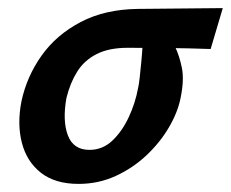

<svg xmlns="http://www.w3.org/2000/svg" viewBox="-20 -441 570 474"><path d="M174 13Q116 13 81 -14.5Q46 -42 34 -88.5Q22 -135 33 -191Q46 -252 82.5 -303.5Q119 -355 179 -386.5Q239 -418 320 -419L530 -421L500 -320Q442 -322 394.5 -322.5Q347 -323 295 -323Q249 -323 218.5 -307.5Q188 -292 170.5 -264Q153 -236 144 -199Q134 -143 147.5 -107Q161 -71 201 -71Q233 -71 257 -93.5Q281 -116 297.5 -151Q314 -186 321 -224Q323 -232 325 -250.5Q327 -269 329 -290Q331 -311 332 -329Q333 -347 332 -353L396 -367Q402 -347 412.5 -325Q423 -303 429 -273.5Q435 -244 426 -200Q419 -164 397 -126.5Q375 -89 341.5 -57.5Q308 -26 265.5 -6.5Q223 13 174 13Z"/></svg>

Font: Ysabeau Office
Style: Bold Italic
Weight: 700
Italic angle: -12°
Designer: Christian Thalmann (Catharsis Fonts)
Version: Version 2.001;gftools[0.9.30]; featfreeze: tnum,lnum,ss02